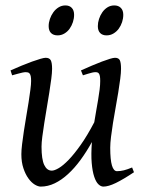

<svg xmlns="http://www.w3.org/2000/svg" viewBox="-20 -671 539 711"><path d="M476.1 -33.2Q436.5 -6.8 408.9 6.6Q381.3 20 362.8 20Q353.5 20 344.5 11.5Q335.4 2.9 328.9 -16.6Q322.3 -36.1 319.6 -67.6Q316.9 -99.1 320.3 -145Q300.3 -108.9 278.1 -78.6Q255.9 -48.3 231.9 -26.4Q208 -4.4 182.6 7.8Q157.2 20 130.9 20Q121.1 20 108.6 12.5Q96.2 4.9 85.2 -10.3Q74.2 -25.4 66.7 -47.9Q59.1 -70.3 59.1 -100.1Q59.1 -114.7 61.8 -137.2Q64.5 -159.7 68.4 -185.5Q72.3 -211.4 77.1 -239.3Q82 -267.1 85.9 -292.5Q89.8 -317.9 92.5 -338.4Q95.2 -358.9 95.2 -371.1Q95.2 -382.3 93.8 -388.9Q92.3 -395.5 89.6 -398.7Q86.9 -401.9 83.3 -402.8Q79.6 -403.8 75.2 -403.8Q70.8 -403.8 62.5 -402.1Q54.2 -400.4 45.9 -397.9Q36.1 -395.5 24.9 -392.1L19 -410.2Q39.6 -419.4 60.3 -428Q81.1 -436.5 98.6 -442.9Q116.2 -449.2 129.6 -453.1Q143.1 -457 148.9 -457Q163.1 -457 168 -447.8Q172.9 -438.5 172.9 -416Q172.9 -401.9 169.9 -378.9Q167 -356 162.6 -328.6Q158.2 -301.3 153.3 -272Q148.4 -242.7 144 -215.3Q139.6 -188 136.7 -165Q133.8 -142.1 133.8 -127.9Q133.8 -81.1 143.8 -60.1Q153.8 -39.1 171.9 -39.1Q181.6 -39.1 197.8 -48.6Q213.9 -58.1 234.4 -79.3Q254.9 -100.6 279.1 -134.8Q303.2 -168.9 329.1 -218.3Q332.5 -239.3 336.2 -260.5Q339.8 -281.7 343.3 -301.5Q346.7 -321.3 348.9 -339.1Q351.1 -356.9 351.1 -371.1Q351.1 -382.3 349.9 -388.9Q348.6 -395.5 346.2 -398.7Q343.8 -401.9 340.6 -402.8Q337.4 -403.8 333 -403.8Q328.6 -403.8 321 -402.1Q313.5 -400.4 305.7 -397.9Q296.9 -395.5 287.1 -392.1L279.8 -410.2Q300.3 -419.4 320.3 -428Q340.3 -436.5 357.2 -442.9Q374 -449.2 386.7 -453.1Q399.4 -457 405.8 -457Q419.4 -457 423.8 -447.8Q428.2 -438.5 428.2 -416Q428.2 -401.9 425.3 -379.2Q422.4 -356.4 418 -329.3Q413.6 -302.2 408.2 -272.7Q402.8 -243.2 398.4 -215.6Q394 -188 391.1 -164.1Q388.2 -140.1 388.2 -124Q388.2 -79.6 394.5 -58.3Q400.9 -37.1 413.1 -37.1Q425.8 -37.1 438.7 -40.3Q451.7 -43.5 469.2 -50.8ZM254.4 -616.2Q254.4 -602.5 250 -589.1Q245.6 -575.7 237.8 -564.7Q230 -553.7 218.5 -546.9Q207 -540 193.4 -540Q177.7 -540 168.9 -548.8Q160.2 -557.6 160.2 -574.2Q160.2 -587.4 164.8 -600.8Q169.4 -614.3 177.5 -625.5Q185.5 -636.7 197 -643.8Q208.5 -650.9 222.2 -650.9Q237.3 -650.9 245.8 -641.8Q254.4 -632.8 254.4 -616.2ZM436.5 -616.2Q436.5 -602.5 432.1 -589.1Q427.7 -575.7 419.7 -564.7Q411.6 -553.7 400.1 -546.9Q388.7 -540 374.5 -540Q359.4 -540 350.8 -548.8Q342.3 -557.6 342.3 -574.2Q342.3 -587.4 346.7 -600.8Q351.1 -614.3 358.9 -625.5Q366.7 -636.7 377.9 -643.8Q389.2 -650.9 403.3 -650.9Q418.5 -650.9 427.5 -641.8Q436.5 -632.8 436.5 -616.2Z"/></svg>

Font: Gentium Plus Am
Style: Italic
Weight: 400
Italic angle: -8°
Designer: J. Victor Gaultney, Annie Olsen, Iska Routamaa, Becca Hirsbrunner
Foundry: SIL International
Version: Version 5.000